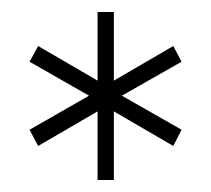

<svg xmlns="http://www.w3.org/2000/svg" viewBox="-20 -742 349 317"><path d="M28.8 -527.8 127 -584 28.8 -640.1 43 -666 141.1 -608.9V-722.2H168V-608.9L266.1 -666L279.8 -640.1L181.2 -584L279.8 -527.8L266.1 -501L168 -558.1V-444.8H141.1V-558.1L43 -501Z"/></svg>

Font: Trueno UltraLight
Style: Regular
Weight: 250
Designer: Julieta Ulanovsky
Foundry: Julieta Ulanovsky
Version: Version 3.001b | FøM Fix